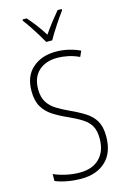

<svg xmlns="http://www.w3.org/2000/svg" viewBox="-141 -1014 721 1089"><g transform="rotate(-15 219.5 -469.5)"><path d="M394 -186Q394 -91 340.5 -40.5Q287 10 197 10Q155 10 116 3Q77 -4 45 -17V-58Q76 -44 116.5 -35Q157 -26 198 -26Q272 -26 313.5 -68Q355 -110 355 -184Q355 -230 339 -258Q323 -286 290.5 -306.5Q258 -327 209 -349Q164 -369 128.5 -392Q93 -415 72 -450.5Q51 -486 51 -543Q51 -631 104.5 -677.5Q158 -724 241 -724Q281 -724 317.5 -715Q354 -706 383 -692L368 -659Q334 -675 301 -681.5Q268 -688 241 -688Q172 -688 131 -650.5Q90 -613 90 -544Q90 -497 108.5 -467.5Q127 -438 158.5 -418.5Q190 -399 231 -380Q282 -357 318.5 -333.5Q355 -310 374.5 -276Q394 -242 394 -186ZM204 -791Q191 -814 174 -842Q157 -870 139 -896.5Q121 -923 107 -941V-949H131Q153 -925 177.5 -892.5Q202 -860 221 -829Q243 -861 265 -889.5Q287 -918 313 -949H337V-941Q314 -910 286 -867.5Q258 -825 239 -791Z"/></g></svg>

Font: Noto Sans Gujarati UI Condensed ExtraLight
Style: Regular
Weight: 200
Width: 3
Designer: Jelle Bosma - Monotype Design Team, Universal Thirst
Foundry: Monotype Imaging Inc.
Version: Version 2.106; ttfautohint (v1.8.4.7-5d5b)